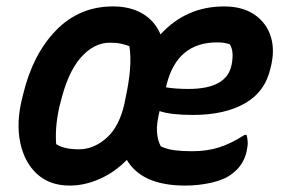

<svg xmlns="http://www.w3.org/2000/svg" viewBox="-20 -567 890 598"><path d="M332 -547Q386 -547 424 -524.5Q462 -502 480 -460Q560 -547 678 -547Q733 -547 769.5 -523.5Q806 -500 821 -460Q836 -420 826 -370L823 -357Q807 -282 743.5 -245.5Q680 -209 581 -209Q512 -209 477 -221Q467 -181 469 -155Q471 -129 481 -111Q501 -102 524 -99Q547 -96 578 -96Q625 -96 662.5 -108Q700 -120 742 -147H748Q751 -137 751.5 -125Q752 -113 748 -95Q744 -76 733 -58Q722 -40 703 -26Q681 -8 640.5 1.5Q600 11 557 11Q422 11 375 -69Q338 -31 291 -10Q244 11 197 11Q135 11 95.5 -25Q56 -61 43 -123Q30 -185 49 -261L52 -273Q82 -398 154.5 -472.5Q227 -547 332 -547ZM499 -304 497 -295Q526 -290 567 -290Q686 -290 701 -364L702 -369Q709 -407 696 -429Q687 -432 678 -433.5Q669 -435 656 -435Q532 -435 499 -304ZM165 -235Q157 -198 155 -169.5Q153 -141 155 -118Q179 -102 226 -102Q272 -102 312 -137.5Q352 -173 368 -246L369 -252Q382 -311 385 -352Q388 -393 383 -423Q371 -428 356.5 -431Q342 -434 322 -434Q272 -434 231 -387Q190 -340 167 -242Z"/></svg>

Font: Recursive Sn Csl St SmB
Style: Italic
Weight: 600
Italic angle: -15°
Version: Version 1.079;hotconv 1.0.112;makeotfexe 2.5.65598; ttfautoh